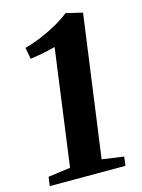

<svg xmlns="http://www.w3.org/2000/svg" viewBox="-115 -820 657 887"><g transform="rotate(-15 214.0 -376.5)"><path d="M16.5 -43 123 -57.5 198.5 -615Q182 -610.5 162 -606Q142 -601.5 120.5 -597.8Q99 -594 77.5 -591L67.5 -646Q106 -656 147 -673.2Q188 -690.5 224.8 -711.2Q261.5 -732 287.5 -753L366.5 -734.5L274 -57.5L378 -43L372.5 0H10.5Z"/></g></svg>

Font: Merriweather 60pt ExtraBold
Style: Italic
Weight: 800
Italic angle: -7.8°
Version: Version 2.101